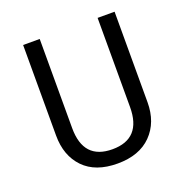

<svg xmlns="http://www.w3.org/2000/svg" viewBox="-125 -805 911 935"><g transform="rotate(-20 330.0 -338.0)"><path d="M567 -688V-219Q567 -115 504.5 -51.5Q442 12 329 12Q215 12 154 -51Q93 -114 93 -219V-688H179V-226Q179 -62 329 -62Q479 -62 479 -226V-688Z"/></g></svg>

Font: FiraSans
Style: Regular
Weight: 350
Designer: Carrois Corporate & Edenspiekermann AG
Foundry: Carrois Corporate GbR & Edenspiekermann AG
Version: Version 3.106;PS 003.106;hotconv 1.0.70;makeotf.lib2.5.58329